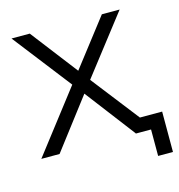

<svg xmlns="http://www.w3.org/2000/svg" viewBox="-98 -611 757 813"><g transform="rotate(-15 280.5 -204.5)"><path d="M15 0 237 -288 236 -253 25 -525H105L278 -300L248 -301L421 -525H499L286 -250L287 -288L511 0H430L247 -240L275 -236L95 0ZM496 116V-19L515 0H429V-61H561V116Z"/></g></svg>

Font: MOST Montserrat
Style: Regular
Weight: 400
Designer: Julieta Ulanovsky
Foundry: Julieta Ulanovsky
Version: Version 8.000;March 11, 2024;FontCreator 15.0.0.2926 64-bit